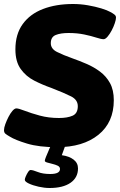

<svg xmlns="http://www.w3.org/2000/svg" viewBox="-31 -728 601 960"><path d="M254 8Q164 8 104.5 -10Q45 -28 18 -45Q4 -53 -3.5 -59Q-11 -65 -11 -77Q-11 -89 -4.5 -107Q2 -125 11.5 -143.5Q21 -162 31.5 -174Q42 -186 51 -186Q62 -186 93 -174Q124 -162 168 -150Q212 -138 264 -138Q306 -138 332 -149.5Q358 -161 358 -197Q358 -229 324.5 -246Q291 -263 224 -289Q181 -304 140 -325Q99 -346 72.5 -383Q46 -420 46 -481Q46 -557 82.5 -607.5Q119 -658 184 -683Q249 -708 334 -708Q372 -708 409 -701.5Q446 -695 475.5 -686Q505 -677 521 -668Q534 -661 541.5 -655Q549 -649 549 -640Q549 -630 543 -612Q537 -594 527.5 -576Q518 -558 507 -545Q496 -532 487 -532Q475 -532 450.5 -540Q426 -548 390.5 -555.5Q355 -563 312 -563Q272 -563 247.5 -553Q223 -543 223 -512Q223 -484 253.5 -468.5Q284 -453 332 -436Q366 -424 402 -408.5Q438 -393 469 -370Q500 -347 519 -312.5Q538 -278 538 -227Q538 -116 461 -54Q384 8 254 8ZM217 212Q191 212 162 205.5Q133 199 113 189.5Q93 180 93 171Q93 165 98 153.5Q103 142 109.5 132Q116 122 122 122Q133 122 158 132Q183 142 220 142Q269 142 269 117Q269 106 257.5 100.5Q246 95 231 91.5Q216 88 204.5 84.5Q193 81 193 76Q193 71 199 56Q205 41 227 -10H299L278 48Q315 53 337 70Q359 87 359 114Q359 160 321.5 186Q284 212 217 212Z"/></svg>

Font: Asap Semi Expanded Semi Expanded ExtraBold
Style: Italic
Weight: 800
Width: 6
Italic angle: -6°
Designer: Pablo Cosgaya
Foundry: Omnibus-Type
Version: Version 3.001; ttfautohint (v1.8.4.7-5d5b)